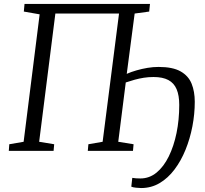

<svg xmlns="http://www.w3.org/2000/svg" viewBox="-20 -763 1038 971"><path d="M693.5 188Q682.5 188 667 186.2Q651.5 184.5 644 181L649 136.5Q656 138 667.8 138.8Q679.5 139.5 690 139.5Q735.5 139.5 771.8 109.8Q808 80 833.5 28.2Q859 -23.5 872.8 -90.5Q886.5 -157.5 886.5 -232.5Q886.5 -280.5 873.2 -311.8Q860 -343 831.5 -358.2Q803 -373.5 756.5 -373.5Q731 -373.5 707.2 -369.8Q683.5 -366 661 -359.8Q638.5 -353.5 616 -346L578 -46L655.5 -33.5L652.5 0H424L427 -33.5L499 -46L582 -694.5H260L178 -46L254 -33.5L251 0H24.5L27 -33.5L99.5 -46L180.5 -690.5L100.5 -704.5L104 -743H738.5L734.5 -704.5L661 -694.5L621 -389.5Q643.5 -399.5 670.5 -407.2Q697.5 -415 726 -419.8Q754.5 -424.5 782 -424.5Q853.5 -424.5 893.2 -402Q933 -379.5 949 -339.8Q965 -300 965 -248Q965 -186.5 953 -124Q941 -61.5 918.2 -5.5Q895.5 50.5 862.5 94.2Q829.5 138 787.2 163Q745 188 693.5 188Z"/></svg>

Font: Merriweather 28pt Light
Style: Italic
Weight: 300
Italic angle: -7.8°
Version: Version 2.101